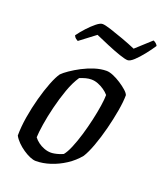

<svg xmlns="http://www.w3.org/2000/svg" viewBox="-131 -793 751 881"><g transform="rotate(20 244.0 -352.5)"><path d="M147.6 0Q135 0 118.5 -7Q102 -14 84.5 -25.9Q67.1 -37.8 52.8 -52.2Q38.5 -66.6 30.4 -81.7Q30.4 -124.1 38.5 -173.2Q46.7 -222.4 59.6 -269.9Q72.5 -317.4 87.3 -355Q102.1 -392.6 115.5 -411.2Q126.2 -422.2 147.8 -437.1Q169.5 -452 197.1 -466.5Q224.7 -480.9 254.8 -490.5Q285 -500 312.4 -500Q326.1 -500 345.1 -492.1Q364.1 -484.2 383.1 -471.8Q402.1 -459.5 416.1 -447Q430.1 -434.5 433.1 -425.2Q433.1 -394.1 425.2 -348.5Q417.4 -303 404.9 -254.2Q392.4 -205.5 377 -163.5Q361.7 -121.6 346.5 -97.7Q321.5 -67.2 288 -45.5Q254.6 -23.8 218.2 -11.9Q181.7 0 147.6 0ZM199.3 -59.8Q207.3 -59.8 217.4 -61.7Q227.5 -63.5 238.4 -67Q249.2 -70.4 258 -74.6Q270.7 -89.8 283.6 -120.6Q296.6 -151.5 308.1 -190.1Q319.6 -228.7 328.6 -268.6Q337.6 -308.5 342.6 -341.8Q347.6 -375.1 347.6 -395Q337.7 -406.8 323.5 -416.5Q309.4 -426.3 293.2 -432.6Q277 -439 260.1 -439Q247.1 -439 233.5 -435.4Q220 -431.8 204.6 -425.7Q183.5 -394.4 167.5 -349.5Q151.5 -304.5 139.8 -256.6Q128 -208.7 121.7 -167.9Q115.4 -127.1 114.6 -103.8Q123 -92.4 136.3 -82.4Q149.5 -72.4 166.3 -66.1Q183.1 -59.8 199.3 -59.8ZM385 -578.9Q373.5 -578.9 344.3 -588.8Q315.1 -598.7 280.1 -613.5Q245.1 -628.2 216.3 -641L140.4 -583.5Q136.4 -585.5 129.9 -590.2Q123.5 -594.9 120 -603.8Q135.2 -625.1 154.5 -645.9Q173.7 -666.7 191.9 -681.3Q210 -695.8 221.4 -695.8Q233.7 -695.8 262.9 -686.4Q292.1 -677 328.1 -663.9Q364 -650.8 393.4 -638L466.6 -704.6Q474.6 -701.8 480.5 -696Q486.5 -690.3 488.2 -685.7Q473 -662.4 453.2 -637.6Q433.5 -612.8 415.3 -595.8Q397.1 -578.9 385 -578.9Z"/></g></svg>

Font: Texturina Medium
Style: Italic
Weight: 500
Italic angle: -11°
Designer: Guillermo Torres Carreño
Foundry: Omnibus-Type
Version: Version 1.002